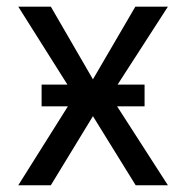

<svg xmlns="http://www.w3.org/2000/svg" viewBox="-20 -550 553 570"><path d="M255.9 -314.5 381.8 -530.3H478.5L329.1 -298.8H409.2V-234.4H327.6L478.5 0H382.8L255.9 -205.1L130.9 0H34.2L181.6 -234.4H103.5V-298.8H180.2L34.2 -530.3H130.9Z"/></svg>

Font: Pretendard JP
Style: Regular
Weight: 400
Designer: Base glyphs from Inter by Rasmus Andersson; Hangeul glyphs from Noto Sans CJK(Source Han Sans) by Jang Soo-young and Kan
Foundry: Kil Hyung-jin
Version: Version 1.309